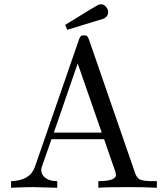

<svg xmlns="http://www.w3.org/2000/svg" viewBox="-20 -882 790 902"><path d="M286 -765Q436 -858 446 -861Q449 -862 454 -862Q468 -862 478 -850Q488 -838 488 -825Q488 -796 446 -788Q310 -746 296 -742ZM32 0V-31Q121 -33 144 -98L351 -696Q355 -708 359.5 -712Q364 -716 375 -716Q381 -716 384.5 -715Q388 -714 390.5 -710.5Q393 -707 394 -705Q395 -703 398 -696L614 -71Q622 -46 638 -38.5Q654 -31 699 -31H717V0Q654 -3 586 -3Q478 -3 442 0V-31Q525 -31 525 -61Q525 -63 522 -75L469 -228H222L176 -97Q174 -93 174 -82Q174 -61 193.5 -46Q213 -31 249 -31V0Q153 -3 134 -3Q101 -3 32 0ZM233 -259H458L345 -584Z"/></svg>

Font: CMU Serif
Style: Roman
Weight: 500
Version: Version 0.7.0